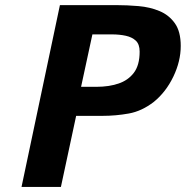

<svg xmlns="http://www.w3.org/2000/svg" viewBox="-20 -742 737 762"><path d="M301.8 -397.5H364.3Q411.1 -397.5 449.7 -410.2Q488.3 -422.9 511.2 -453.1Q534.2 -483.4 534.2 -537.1Q534.2 -566.4 519 -580.6Q503.9 -594.7 479 -600.1Q454.1 -605.5 424.8 -605.5H346.7ZM65.4 0 217.8 -721.7H441.4Q484.4 -721.7 529.8 -717.8Q575.2 -713.9 612.8 -698.2Q650.4 -682.6 673.8 -649.9Q697.3 -617.2 697.3 -559.6Q697.3 -499 668 -438Q638.7 -377 590.8 -337.9Q543 -300.8 491.2 -291.5Q439.5 -282.2 386.7 -282.2H282.2L221.7 0Z"/></svg>

Font: FreeUniversal
Style: BoldItalic
Weight: 700
Italic angle: -11°
Version: Version 1.001 March 22, 2017